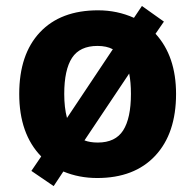

<svg xmlns="http://www.w3.org/2000/svg" viewBox="-20 -591 659 648"><path d="M574.2 -273.9Q574.2 -140.6 503.9 -65.4Q433.6 9.8 308.1 9.8Q246.6 9.8 193.8 -12.2L161.1 37.1L85.9 -14.2L119.1 -63Q44.9 -139.2 44.9 -273.9Q44.9 -407.7 114.7 -481.9Q184.6 -556.2 311 -556.2Q375.5 -556.2 432.1 -530.8L459 -570.8L533.2 -518.1L504.9 -477.1Q574.2 -401.4 574.2 -273.9ZM196.8 -273.9Q196.8 -228 206.1 -192.9L360.8 -424.8Q339.8 -436 309.1 -436Q249.5 -436 223.1 -395.8Q196.8 -355.5 196.8 -273.9ZM421.9 -273.9Q421.9 -313.5 416 -342.8L265.1 -117.2Q283.7 -109.9 310.1 -109.9Q369.6 -109.9 395.8 -151.1Q421.9 -192.4 421.9 -273.9Z"/></svg>

Font: Zoram GWebM
Style: Bold
Weight: 700
Foundry: Ascender Corporation
Version: Version 1.000